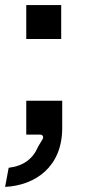

<svg xmlns="http://www.w3.org/2000/svg" viewBox="-27 -528 349 753"><path d="M7 130 -7 205C112 199 217 126 217 -26V-133H76V0H131C141 0 145 10 140 18L123 46C103 94 66 123 7 130ZM76 -375H213V-508H76Z"/></svg>

Font: Finlandica SemiBold
Style: Regular
Weight: 600
Designer: Niklas Ekholm, Juho Hiilivirta, Jaakko Suomalainen
Foundry: Helsinki Type Studio
Version: Version 2.000;Glyphs 3.2 (3202)